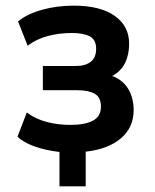

<svg xmlns="http://www.w3.org/2000/svg" viewBox="-20 -531 549 681"><path d="M191 130V8Q140 2 101.5 -12Q63 -26 42 -46L75 -132Q106 -109 145.5 -98.5Q185 -88 230 -88Q281 -88 309.5 -103Q338 -118 338 -153Q338 -186 316 -198.5Q294 -211 254 -211H132V-297H250Q283 -297 302 -312Q321 -327 321 -358Q321 -390 298.5 -402Q276 -414 235 -414Q191 -414 150.5 -403.5Q110 -393 78 -369L44 -455Q75 -481 128 -496Q181 -511 242 -511Q335 -511 386.5 -475Q438 -439 438 -376Q438 -337 423.5 -307.5Q409 -278 377 -261H380Q417 -246 435.5 -214.5Q454 -183 454 -140Q454 -79 409 -40.5Q364 -2 284 7V130Z"/></svg>

Font: Nunito Sans 7pt Condensed
Style: Bold
Weight: 700
Width: 3
Designer: Vernon Adams
Foundry: Vernon Adams
Version: Version 3.101;gftools[0.9.27]